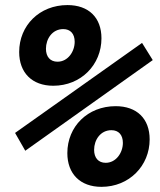

<svg xmlns="http://www.w3.org/2000/svg" viewBox="-20 -723 626 753"><path d="M377.9 9.8C486.8 9.8 566.9 -72.8 566.9 -176.3C566.9 -257.8 516.6 -306.6 433.6 -306.6C323.7 -306.6 244.1 -226.6 244.1 -122.6C244.1 -41.5 294.4 9.8 377.9 9.8ZM189 -386.7C297.9 -386.7 377.9 -469.2 377.9 -572.8C377.9 -654.3 327.6 -703.1 244.6 -703.1C134.8 -703.1 55.2 -623 55.2 -519C55.2 -438 105.5 -386.7 189 -386.7ZM79.1 -131.8 579.1 -487.3 537.1 -554.7 39.1 -201.7ZM394.5 -84.5C365.7 -84.5 349.1 -104 349.1 -135.3C349.1 -174.3 374 -212.4 417 -212.4C445.3 -212.4 461.9 -193.8 461.9 -162.6C461.9 -124.5 435.5 -84.5 394.5 -84.5ZM205.6 -481C176.8 -481 160.2 -500.5 160.2 -531.7C160.2 -570.8 185.1 -608.9 228 -608.9C256.3 -608.9 272.9 -590.3 272.9 -559.1C272.9 -521 246.6 -481 205.6 -481Z"/></svg>

Font: Cascadia Mono SemiBold
Style: Italic
Weight: 600
Italic angle: -10°
Monospace: yes
Designer: Aaron Bell
Foundry: Saja Typeworks
Version: Version 2404.023